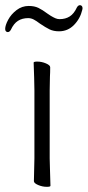

<svg xmlns="http://www.w3.org/2000/svg" viewBox="-31 -717 339 742"><path d="M197 -596Q176 -596 160.5 -603.5Q145 -611 123 -626Q110 -636 99.5 -641.5Q89 -647 78 -647Q55 -647 38.5 -636.5Q22 -626 11 -602Q6 -593 -1 -593Q-5 -593 -8 -596Q-11 -599 -11 -605Q-11 -619 0.5 -640.5Q12 -662 33 -678Q54 -694 80 -694Q102 -694 117.5 -686.5Q133 -679 153 -664Q155 -662 165 -656Q175 -650 183 -646.5Q191 -643 199 -643Q222 -643 238.5 -653.5Q255 -664 266 -688Q271 -697 278 -697Q282 -697 285 -694Q288 -691 288 -685Q288 -682 287 -679Q279 -645 255 -620.5Q231 -596 197 -596ZM113 -479Q130 -479 146.5 -472Q163 -465 163 -457Q163 -436 162 -421L161 -368V-105L162 -67L164 1Q164 5 150 5Q133 5 116.5 -2Q100 -9 100 -17L102 -105V-368L101 -417L99 -475Q99 -479 113 -479Z"/></svg>

Font: JyunsaiKaai Light
Style: Regular
Weight: 300
Designer: Fontworks Inc.
Version: Version 0.030;April 7, 2024;FontCreator 14.0.0.2901 64-bit